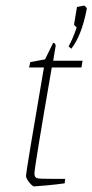

<svg xmlns="http://www.w3.org/2000/svg" viewBox="-20 -657 330 686"><path d="M73 -30Q74 -49 137 -416H84L88 -435L141 -445L170 -504Q177 -504 179 -494L170 -440H275L271 -416H165Q103 -58 103 -37Q103 -22 114 -20Q122 -18 165 -18H213L211 -2Q183 2 151 5Q119 8 102 9Q96 9 84 -6Q72 -21 73 -30ZM225 -491Q241 -520 254 -559Q253 -560 248.5 -564Q244 -568 245 -572L255 -632Q278 -637 280 -637Q282 -637 286.5 -632.5Q291 -628 290 -625Q272 -531 235 -483Z"/></svg>

Font: Grenze Thin
Style: Italic
Weight: 250
Italic angle: -10°
Designer: Renata Polastri
Foundry: Omnibus-Type
Version: Version 1.002; ttfautohint (v1.8)